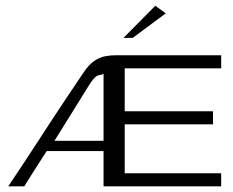

<svg xmlns="http://www.w3.org/2000/svg" viewBox="-20 -654 817 674"><path d="M9 0Q37.9 -43.4 64 -82.6Q90.1 -121.8 114.3 -159.4Q138.6 -197 163.5 -234.9Q188.4 -272.9 215.1 -312.9Q241.8 -352.9 272 -397.5Q291.1 -426.5 310.3 -439.7Q329.5 -452.8 348.4 -456.4Q367.2 -460 385.1 -460H756.4Q756.4 -448.3 756.4 -437.1Q756.4 -425.9 756.4 -414.2H417.8V-263.3H727.8V-217.5Q650.4 -217.5 573.2 -217.5Q496 -217.5 417.8 -217.5V-45.8H756.4V0Q653.1 0 549.9 0Q446.7 0 343.5 0V-123.7H143.9Q123.7 -92.8 104.1 -61.9Q84.5 -30.9 65.1 0ZM171.2 -159.8Q214.4 -159.8 257.7 -159.8Q301 -159.8 343.5 -159.8Q343.5 -219.5 343.5 -278Q343.5 -336.5 343.5 -395.4Q341.9 -394.4 340 -393.5Q338.2 -392.5 335.9 -391.5Q322.3 -391.3 312.6 -381.5Q303 -371.7 294.3 -357.8Q263.5 -308.4 232.9 -258.8Q202.3 -209.2 171.2 -159.8ZM413.5 -521 525.2 -633.8 561.8 -607.1 445.8 -521Z"/></svg>

Font: Genos Thin
Style: Regular
Weight: 100
Designer: Robert E. Leuschke
Foundry: Robert E. Leuschke
Version: Version 1.010